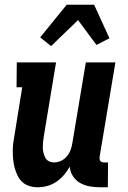

<svg xmlns="http://www.w3.org/2000/svg" viewBox="-20 -784 540 812"><path d="M140 8Q121 8 103.5 2.5Q86 -3 73.5 -15Q61 -27 53.5 -43Q46 -59 41.5 -76Q37 -93 35.5 -111.5Q34 -130 34 -148.5Q34 -167 37 -186Q40 -205 43 -223L74 -415H50L51 -520H217L165 -206Q163 -195 162 -183Q161 -171 161 -159.5Q161 -148 164 -137Q167 -126 172 -116.5Q177 -107 187 -102Q197 -97 209 -97Q224 -97 238.5 -104Q253 -111 263 -123Q273 -135 278.5 -150Q284 -165 286 -179L343 -520H468L401 -119Q401 -114 401.5 -110Q402 -106 404.5 -103Q407 -100 411.5 -98.5Q416 -97 420 -97H437L436 8H402Q379 8 358 4Q337 0 318.5 -10.5Q300 -21 288.5 -39Q277 -57 275 -79Q264 -60 250 -43.5Q236 -27 218 -15Q200 -3 180 2.5Q160 8 140 8ZM196 -589 150 -626 262 -764H378L443 -622L435 -618L388 -594L310 -699Z"/></svg>

Font: Iosevka Curly Slab Extrabold
Style: Italic
Weight: 800
Italic angle: -9°
Monospace: yes
Designer: Belleve Invis
Foundry: Belleve Invis
Version: Version 22.1.2; ttfautohint (v1.8.4)